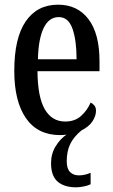

<svg xmlns="http://www.w3.org/2000/svg" viewBox="-20 -567 481 820"><path d="M305 233Q254 233 226 208.5Q198 184 198 130Q198 90 217.5 58Q237 26 264 8Q250 10 237 10Q141 10 91 -62Q41 -134 41 -264Q41 -405 90 -476Q139 -547 228 -547Q311 -547 358 -485Q405 -423 405 -305V-263H140Q141 -152 171.5 -100Q202 -48 258 -48Q300 -48 326.5 -72Q353 -96 367 -129Q376 -125 383 -116.5Q390 -108 390 -94Q390 -72 375 -49Q360 -26 328 -10Q295 17 280 48Q265 79 265 122Q265 153 279 167.5Q293 182 317 182Q342 182 367 171V220Q355 226 337 229.5Q319 233 305 233ZM307 -314Q307 -395 289.5 -444.5Q272 -494 231 -494Q189 -494 166.5 -447.5Q144 -401 142 -314Z"/></svg>

Font: Noto Serif Tamil ExtraCondensed Medium
Style: Regular
Weight: 500
Width: 2
Designer: Indian Type Foundry, Tom Grace, and the Monotype Design Team
Foundry: Monotype Imaging Inc.
Version: Version 2.004; ttfautohint (v1.8.4.7-5d5b)